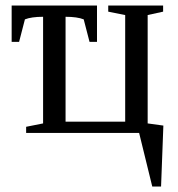

<svg xmlns="http://www.w3.org/2000/svg" viewBox="-20 -479 643 692"><path d="M560.5 193.4H528.8L481.4 0H74.2V-22L135.3 -34.2V-418.5Q93.3 -418.5 69.8 -409.2L48.8 -328.1H22V-459H329.6V-328.1H302.7L281.7 -409.2Q258.3 -418.5 216.3 -418.5V-40.5H431.2V-424.8L370.1 -437V-459H567.9V-437L512.2 -424.8V-34.2L568.8 -26.4Z"/></svg>

Font: Liberation Serif
Style: Regular
Weight: 400
Designer: Steve Matteson
Foundry: Ascender Corporation
Version: Version 2.1.5